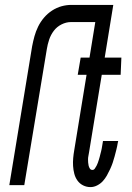

<svg xmlns="http://www.w3.org/2000/svg" viewBox="-20 -755 540 783"><path d="M79 0H18L111 -566Q115 -587 120.5 -607Q126 -627 135.5 -646.5Q145 -666 159.5 -683Q174 -700 192.5 -712Q211 -724 231 -729.5Q251 -735 271 -735H411L400 -665H269Q250 -665 231 -655.5Q212 -646 199.5 -629.5Q187 -613 180.5 -593.5Q174 -574 171 -555ZM349 8Q333 8 319 1Q305 -6 296 -18.5Q287 -31 283 -46.5Q279 -62 278 -78Q277 -94 278.5 -110.5Q280 -127 283 -144L333 -450H297L309 -520H345L380 -735H442L407 -520H475L472 -450H395L343 -133Q342 -126 340.5 -119Q339 -112 339 -105.5Q339 -99 339.5 -92Q340 -85 341.5 -79Q343 -73 346.5 -67.5Q350 -62 357 -62Q363 -62 367 -68Q371 -74 374 -79.5Q377 -85 379 -91Q381 -97 383 -103Q385 -109 386.5 -115Q388 -121 389.5 -127Q391 -133 392.5 -138.5Q394 -144 395 -150Q396 -156 397 -162Q398 -168 399 -174L400 -180H462L460 -171Q458 -158 454.5 -144.5Q451 -131 447.5 -117.5Q444 -104 439.5 -91Q435 -78 429 -65Q423 -52 416 -39.5Q409 -27 399.5 -16.5Q390 -6 376.5 1Q363 8 349 8Z"/></svg>

Font: Iosevka Oblique
Style: Regular
Weight: 400
Italic angle: -9°
Monospace: yes
Designer: Belleve Invis
Foundry: Belleve Invis
Version: Version 32.5.0; ttfautohint (v1.8.4)